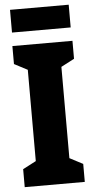

<svg xmlns="http://www.w3.org/2000/svg" viewBox="-60 -983 474 968"><g transform="rotate(-5 177.0 -499.5)"><path d="M329 -51H25V-142L92 -177V-639L25 -674V-765H329V-674L262 -639V-177L329 -142ZM326 -948V-833H29V-948Z"/></g></svg>

Font: Noto Sans Tamil UI ExtraCondensed Black
Style: Regular
Weight: 900
Width: 2
Designer: Jelle Bosma - Monotype Design Team
Foundry: Monotype Imaging Inc.
Version: Version 2.004; ttfautohint (v1.8.4.7-5d5b)